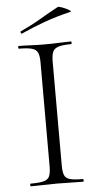

<svg xmlns="http://www.w3.org/2000/svg" viewBox="-55 -818 440 852"><g transform="rotate(-5 165.0 -391.5)"><path d="M192 -81Q192 -52 198 -37Q204 -22 223.5 -17Q243 -12 281 -12Q283 -12 283 -6Q283 0 281 0Q257 0 228 -1Q199 -2 164 -2Q131 -2 101.5 -1Q72 0 48 0Q45 0 45 -6Q45 -12 48 -12Q86 -12 105.5 -17Q125 -22 131.5 -37Q138 -52 138 -81V-544Q138 -573 131.5 -587.5Q125 -602 105.5 -607.5Q86 -613 48 -613Q45 -613 45 -619Q45 -625 48 -625Q72 -625 101.5 -623.5Q131 -622 164 -622Q199 -622 228.5 -623.5Q258 -625 281 -625Q283 -625 283 -619Q283 -613 281 -613Q243 -613 224 -607Q205 -601 198.5 -586Q192 -571 192 -542ZM68 -679Q64 -677 62 -682.5Q60 -688 63 -689Q113 -712 153.5 -736Q194 -760 235 -782Q238 -784 249 -780.5Q260 -777 271.5 -771.5Q283 -766 289 -761.5Q295 -757 290 -756Q223 -740 171 -721Q119 -702 68 -679Z"/></g></svg>

Font: Cormorant Garamond Light
Style: Regular
Weight: 300
Designer: Christian Thalmann (Catharsis Fonts)
Foundry: Catharsis Fonts
Version: Version 4.001